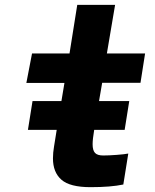

<svg xmlns="http://www.w3.org/2000/svg" viewBox="-20 -771 640 794"><path d="M199 -116Q199 -139.5 203.5 -165.5L214.5 -234H95.5L114.5 -353H234L246.5 -428H89L112.5 -550H267.5L299.5 -751H456L422 -550H580L561 -428.5H402.5L389.5 -353H514.5L495.5 -234H369.5Q363 -195 363 -174.5Q363 -149.5 372.8 -138.8Q382.5 -128 407 -128Q429.5 -128 462.5 -130.5Q495.5 -133 510.5 -136L490 -8Q438 3 354.5 3Q269 3 234 -27.8Q199 -58.5 199 -116Z"/></svg>

Font: JuliaMono Black
Style: Italic
Weight: 900
Italic angle: -9°
Monospace: yes
Designer: cormullion
Foundry: corm
Version: Version 0.057; ttfautohint (v1.8.4)